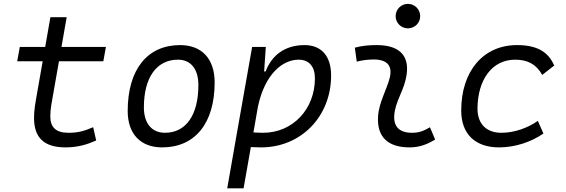

<svg xmlns="http://www.w3.org/2000/svg" viewBox="-20 -764 2970 1008"><path d="M324.2 9.8C390.1 9.8 439.5 -6.3 484.9 -26.4L469.2 -96.2C418 -74.2 387.2 -66.9 338.4 -66.9C274.4 -66.9 244.1 -95.2 244.1 -152.8C244.1 -191.4 250.5 -219.7 262.2 -287.1L289.6 -442.4H522.5L536.1 -517.6H302.7L330.1 -673.8H244.6L217.3 -517.6H84L70.3 -442.4H204.1L176.8 -287.1C164.6 -217.3 158.7 -186 158.7 -144.5C158.7 -40.5 211.9 9.8 324.2 9.8Z M831.1 9.8C1004.4 9.8 1106.9 -117.2 1106.9 -331.5C1106.9 -455.1 1039.6 -527.3 925.8 -527.3C752.9 -527.3 650.4 -398.4 650.4 -181.2C650.4 -61 717.8 9.8 831.1 9.8ZM846.2 -66.9C776.9 -66.9 735.4 -116.2 735.4 -200.2C735.4 -357.4 802.2 -450.7 914.6 -450.7C982.4 -450.7 1021.5 -400.9 1021.5 -317.4C1021.5 -159.7 956.1 -66.9 846.2 -66.9Z M1258.8 224.6 1296.9 8.3C1314.9 9.3 1332.5 9.8 1350.6 9.8C1560.5 9.8 1718.3 -152.3 1718.3 -367.7C1718.3 -469.7 1667.5 -527.3 1578.6 -527.3C1477.5 -527.3 1406.7 -475.1 1374.5 -388.7H1366.7L1375.5 -517.6H1303.7L1212.4 -1V-0.5C1212.4 -0.5 1212.4 -0.5 1212.4 -0.5L1172.9 224.6ZM1310.5 -68.8 1334.5 -206.1C1371.6 -377 1464.4 -450.7 1547.9 -450.7C1602.1 -450.7 1633.3 -415 1633.3 -353C1633.3 -189.9 1516.1 -66.9 1361.3 -66.9C1342.8 -66.9 1325.7 -67.9 1310.5 -68.8Z M2237.3 -95.7C2200.7 -74.7 2178.2 -66.9 2143.1 -66.9C2078.1 -66.9 2045.9 -98.1 2049.8 -157.7C2054.2 -225.6 2092.8 -275.4 2109.4 -345.2C2138.7 -464.4 2084.5 -527.3 1958 -527.3C1919.4 -527.3 1880.9 -524.4 1842.8 -513.7L1853 -440.4C1882.8 -448.2 1912.6 -451.7 1942.4 -451.7C2012.7 -451.7 2042 -418.5 2025.9 -355C2010.7 -293.9 1969.2 -226.1 1964.8 -153.3C1958 -46.4 2015.1 9.8 2130.4 9.8C2185.5 9.8 2226.1 -8.3 2264.6 -31.2ZM2121.6 -615.2C2157.2 -615.2 2186 -643.6 2186 -679.2C2186 -714.8 2157.2 -743.7 2121.6 -743.7C2085.9 -743.7 2057.1 -714.8 2057.1 -679.2C2057.1 -643.6 2085.9 -615.2 2121.6 -615.2Z M2612.3 -66.9C2533.7 -66.9 2487.3 -113.3 2486.8 -192.4C2487.3 -348.1 2565.4 -450.7 2684.1 -450.7C2750 -450.7 2795.4 -426.8 2826.7 -370.6L2889.6 -419.9C2857.9 -493.7 2796.9 -527.3 2694.3 -527.3C2517.6 -527.3 2401.4 -391.1 2401.4 -183.6C2401.4 -61 2474.1 9.8 2600.1 9.8C2685.1 9.8 2769.5 -19 2833 -63L2803.7 -129.4C2750 -91.8 2680.2 -66.9 2612.3 -66.9Z"/></svg>

Font: Cascadia Code SemiLight
Style: Italic
Weight: 350
Italic angle: -10°
Monospace: yes
Designer: Aaron Bell
Foundry: Saja Typeworks
Version: Version 2404.023